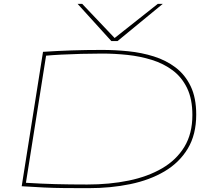

<svg xmlns="http://www.w3.org/2000/svg" viewBox="-20 -970 1113 1000"><path d="M441 10Q371 10 316 9.5Q261 9 208.5 6.5Q156 4 93 0L204 -700Q279 -705 353 -707.5Q427 -710 512 -710Q579 -710 648.5 -703Q718 -696 781.5 -676Q845 -656 894.5 -618.5Q944 -581 973 -521Q1002 -461 1002 -373Q1002 -269 958 -196Q914 -123 837 -77.5Q760 -32 658.5 -11Q557 10 441 10ZM434 -9Q551 -9 650.5 -29.5Q750 -50 824.5 -93.5Q899 -137 940.5 -205.5Q982 -274 982 -371Q982 -454 954.5 -511Q927 -568 879.5 -603.5Q832 -639 771 -658Q710 -677 643.5 -684Q577 -691 512 -691Q460 -691 403.5 -689.5Q347 -688 298.5 -685.5Q250 -683 220 -680L115 -18Q195 -13 268.5 -11Q342 -9 434 -9ZM828 -950 592 -756H560L384 -950H408L577 -772L802 -950Z"/></svg>

Font: Georama ExtraExtended Thin
Style: Italic
Weight: 100
Width: 8
Italic angle: -9°
Designer: Jean-Baptiste Levee
Foundry: Production Type
Version: Version 1.000